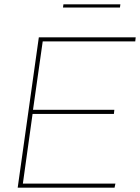

<svg xmlns="http://www.w3.org/2000/svg" viewBox="-20 -870 649 890"><path d="M62 0 160 -697H609L607 -678H178L133 -361H510L508 -342H131L86 -19H515L511 0ZM272 -835 274 -850H538L536 -835Z"/></svg>

Font: Hanken Grotesk Thin
Style: Italic
Weight: 250
Italic angle: -8°
Designer: Alfredo Marco Pradil
Foundry: Hanken Design Co.
Version: Version 3.013